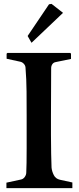

<svg xmlns="http://www.w3.org/2000/svg" viewBox="-20 -968 405 987"><path d="M267 -649Q255 -647 249 -638Q243 -629 243 -618L242 -367Q242 -324 242 -273Q242 -222 243 -177Q244 -132 245 -106Q247 -87 256.5 -68Q266 -49 288 -44L352 -30V-1H13V-29L87 -45Q99 -47 107 -58Q115 -69 115 -81Q116 -97 116.5 -130.5Q117 -164 117 -206.5Q117 -249 117 -292.5Q117 -336 117 -372Q117 -434 116.5 -497.5Q116 -561 111 -622Q110 -632 102 -640.5Q94 -649 83 -651L14 -666V-692L18 -696H341L345 -692V-665ZM304 -902 142 -748 122 -783 232 -946 245 -948Z"/></svg>

Font: Aref Ruqaa Ink
Style: Bold
Weight: 700
Designer: Abdullah Aref
Version: Version 1.005